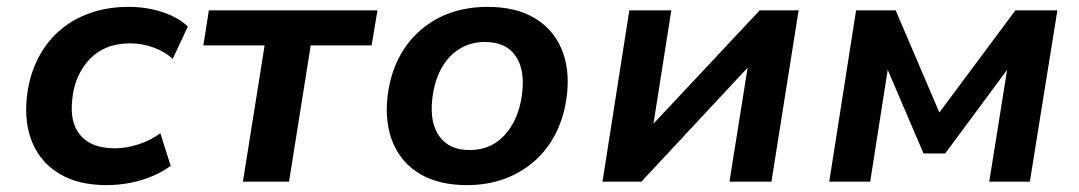

<svg xmlns="http://www.w3.org/2000/svg" viewBox="-20 -528 3137 558"><path d="M290 10Q208 10 153.5 -22.5Q99 -55 74.5 -112.5Q50 -170 58 -245Q64 -303 87.5 -352Q111 -401 149 -435.5Q187 -470 239 -489Q291 -508 354 -508Q407 -508 453 -492.5Q499 -477 526 -451L482 -357Q459 -378 426 -390Q393 -402 358 -402Q320 -402 290.5 -390Q261 -378 240 -355.5Q219 -333 206 -303.5Q193 -274 190 -238Q182 -172 214 -134.5Q246 -97 314 -97Q347 -97 382.5 -108.5Q418 -120 446 -141L476 -46Q455 -30 425 -17Q395 -4 360.5 3Q326 10 290 10Z M686 0 749 -396H571L587 -498H1077L1060 -396H883L820 0Z M1337 10Q1256 10 1201.5 -22Q1147 -54 1122.5 -112Q1098 -170 1106 -245Q1113 -307 1137 -355.5Q1161 -404 1200 -438.5Q1239 -473 1288.5 -490.5Q1338 -508 1397 -508Q1478 -508 1532 -476.5Q1586 -445 1611 -388Q1636 -331 1628 -255Q1621 -193 1597 -144Q1573 -95 1534 -60.5Q1495 -26 1445.5 -8Q1396 10 1337 10ZM1344 -92Q1389 -92 1421 -113.5Q1453 -135 1473 -173.5Q1493 -212 1498 -262Q1505 -329 1477 -367.5Q1449 -406 1389 -406Q1347 -406 1314 -385Q1281 -364 1261 -326Q1241 -288 1236 -237Q1229 -170 1257.5 -131Q1286 -92 1344 -92Z M1731 0 1809 -498H1931L1878 -161H1872L2188 -498H2301L2222 0H2100L2154 -339H2160L1844 0Z M2390 0 2468 -498H2583L2710 -201L2931 -498H3053L2973 0H2855L2908 -332H2912L2727 -82H2664L2557 -332H2561L2509 0Z"/></svg>

Font: Nunito Sans 8pt
Style: Bold Italic
Weight: 700
Italic angle: -9°
Version: Version 3.101;gftools[0.9.27]